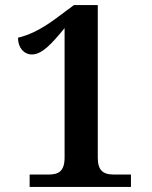

<svg xmlns="http://www.w3.org/2000/svg" viewBox="-20 -738 599 758"><path d="M97 0H497V-49H429C385 -49 366 -67 366 -116V-718H272L202 -666C136 -617 91 -599 51 -589C51 -549 75 -523 106 -523C146 -523 184 -565 235 -627V-116C235 -62 211 -49 173 -49H97Z"/></svg>

Font: Noto Serif Yezidi SemiBold
Style: Regular
Weight: 600
Designer: Dalton Maag Ltd
Foundry: Dalton Maag Ltd
Version: Version 1.001